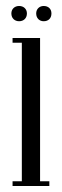

<svg xmlns="http://www.w3.org/2000/svg" viewBox="-20 -622 206 642"><path d="M18 -577C18 -561 29 -551 44 -551C59 -551 70 -561 70 -577C70 -592 59 -602 44 -602C29 -602 18 -592 18 -577ZM101 -577C101 -561 112 -551 126 -551C142 -551 152 -561 152 -577C152 -592 142 -602 126 -602C112 -602 101 -592 101 -577ZM22 0H145V-16H114V-495H22V-479H53V-16H22Z"/></svg>

Font: Emberly
Style: Regular
Weight: 400
Designer: Rajesh Rajput
Foundry: Rajesh Rajput
Version: Version 1.000